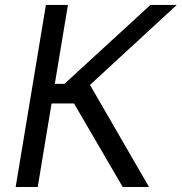

<svg xmlns="http://www.w3.org/2000/svg" viewBox="-20 -747 726 767"><path d="M470.2 0 275.6 -333.8H186.1L130.7 0H42.6L163.4 -727.3H251.4L198.9 -411.9H237.2L581 -727.3H686.1L339.5 -407.7L575.3 0Z"/></svg>

Font: Karasuma Gothic
Style: Italic
Weight: 400
Italic angle: -9.39999°
Designer: Rasmus Andersson / Ryoko Nishizuka
Foundry: Genbu
Version: Version 1.00